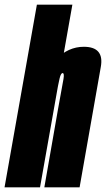

<svg xmlns="http://www.w3.org/2000/svg" viewBox="-64 -805 456 825"><path d="M-44.5 0H108L247 -785H94.5ZM126.5 0H278L336.5 -332Q354 -431.5 369.2 -517.8Q384.5 -604 296 -604Q229 -604 175.2 -549.2Q121.5 -494.5 104 -398.5L177.5 -394Q186.5 -444.5 192 -467.8Q197.5 -491 205 -491Q213 -491 208.8 -465.8Q204.5 -440.5 184.5 -331.5Z"/></svg>

Font: Anybody UltraCondensed ExtraBold
Style: Italic
Weight: 800
Width: 1
Italic angle: -10°
Version: Version 1.113;gftools[0.9.25]